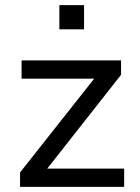

<svg xmlns="http://www.w3.org/2000/svg" viewBox="-20 -727 545 747"><path d="M58 0V-56L367 -447L371 -421H64V-492H451V-436L141 -42L137 -71H463V0ZM211 -613V-707H307V-613Z"/></svg>

Font: Nunito Sans 9pt
Style: Regular
Weight: 400
Version: Version 3.101;gftools[0.9.27]